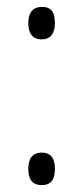

<svg xmlns="http://www.w3.org/2000/svg" viewBox="-20 -530 241 556"><path d="M62 -463C62 -435 73 -416 101 -416C126 -416 139 -433 139 -463C139 -495 128 -510 102 -510C73 -510 62 -491 62 -463ZM62 -41C62 -14 71 6 101 6C130 6 139 -13 139 -41C139 -68 130 -88 101 -88C72 -88 62 -68 62 -41Z"/></svg>

Font: Noto Sans Armenian ExtraCondensed Light
Style: Regular
Weight: 300
Width: 2
Designer: Monotype Design Team
Foundry: Monotype Imaging Inc.
Version: Version 2.008